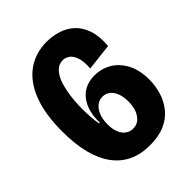

<svg xmlns="http://www.w3.org/2000/svg" viewBox="-197 -781 902 902"><g transform="rotate(-45 253.5 -330.0)"><path d="M269.7 13.8Q149.8 13.8 86.8 -72.4Q23.7 -158.7 23.7 -323.3Q23.7 -440 54 -517.4Q84.3 -594.8 139.8 -634.4Q195.2 -674 269.8 -674Q308.3 -674 344.6 -662.7Q380.8 -651.3 408.4 -626.2Q436 -601.2 450.5 -559.3Q465 -517.5 460.3 -455.7L326.3 -440.2Q329.3 -485.8 320.1 -511.8Q310.8 -537.7 295.2 -548.5Q279.7 -559.3 262.2 -559.3Q236.3 -559.3 217.5 -540.7Q198.7 -522 187.4 -489.8Q176.2 -457.5 170.6 -416.7Q165 -375.8 165 -330.2Q165 -307 166.9 -278.4Q168.8 -249.8 172.7 -228.5H177.8Q177.3 -278.5 189.2 -311.8Q201.2 -345 221 -365.5Q240.8 -386 265.9 -394.7Q291 -403.3 316 -403.3Q363.2 -403.3 401.2 -380.7Q439.3 -358 462.5 -314.5Q485.7 -271 485.7 -207.2Q485.7 -165 473.7 -125.6Q461.7 -86.2 436.2 -54.4Q410.8 -22.7 369.6 -4.4Q328.3 13.8 269.7 13.8ZM269.2 -97.7Q288.5 -97.7 302 -106.2Q315.5 -114.8 325.2 -130.1Q335 -145.3 339.3 -164.2Q343.7 -183.2 343.7 -202.7Q343.7 -234.8 334.9 -257.9Q326.2 -281 310.1 -293.6Q294 -306.2 272.7 -306.2Q251.5 -306.2 234.4 -292.8Q217.3 -279.5 207.5 -254.7Q197.7 -229.8 197.7 -196Q197.7 -173 202.9 -154.9Q208.2 -136.8 217.3 -124.2Q226.5 -111.7 239.5 -104.7Q252.5 -97.7 269.2 -97.7Z"/></g></svg>

Font: Bricolage Grotesque 96pt ExtraBold SemiCondensed
Style: Regular
Weight: 800
Width: 4
Version: Version 1.001;gftools[0.9.33.dev8+g029e19f]